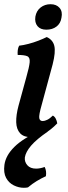

<svg xmlns="http://www.w3.org/2000/svg" viewBox="-40 -643 322 912"><path d="M110 9Q73 9 55.5 -10Q38 -29 37 -62.5Q36 -96 48 -141L85 -276Q99 -325 101 -347.5Q103 -370 89.5 -376Q76 -382 44 -382Q43 -394 44.5 -405.5Q46 -417 51 -426Q70 -428 95 -434.5Q120 -441 143 -450Q166 -459 182 -467Q211 -454 218 -425Q225 -396 210 -337L158 -145Q144 -96 146.5 -82Q149 -68 163 -68Q172 -68 184.5 -74Q197 -80 211 -94Q220 -89 225 -79Q230 -69 232 -57Q202 -26 171 -8.5Q140 9 110 9ZM180 -502Q152 -502 138 -519Q124 -536 128 -564Q133 -592 153 -607.5Q173 -623 200 -623Q228 -623 243 -605.5Q258 -588 252 -559Q248 -532 228.5 -517Q209 -502 180 -502ZM164 -26 187 -18Q133 19 107.5 49Q82 79 78 105Q76 126 90 142Q104 158 132 158Q140 158 151 156Q162 154 172 150Q177 159 178.5 170.5Q180 182 178 194Q156 204 134.5 217Q113 230 93 247Q89 248 84 248.5Q79 249 73 249Q49 249 25.5 237.5Q2 226 -11 202Q-24 178 -19 140Q-16 118 -4.5 97Q7 76 28 55Q49 34 82 13.5Q115 -7 164 -26Z"/></svg>

Font: Vollkorn Medium
Style: Italic
Weight: 500
Italic angle: -11°
Designer: Friedrich Althausen
Foundry: Friedrich Althausen
Version: Version 5.000